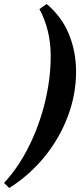

<svg xmlns="http://www.w3.org/2000/svg" viewBox="-51 -800 398 954"><path d="M-31 109Q40 33 92.5 -72.5Q145 -178 173 -294.5Q201 -411 201 -521Q201 -651 145 -755L181 -780Q256 -717 291.5 -630Q327 -543 327 -444Q327 -330 285.5 -220.5Q244 -111 169 -19.5Q94 72 -5 134Z"/></svg>

Font: Taviraj Black
Style: Italic
Weight: 900
Italic angle: -12°
Designer: Katatrad Team
Foundry: CadsonDemak
Version: Version 1.001